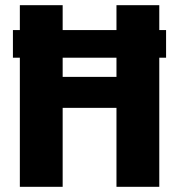

<svg xmlns="http://www.w3.org/2000/svg" viewBox="-20 -720 690 740"><path d="M29.8 -497.6V-604.1H620.1V-497.6ZM56.5 0V-700H221.5V-423.7H428.9V-700H593.9V0H428.9V-304.3H221.5V0Z"/></svg>

Font: Trispace Thin
Style: Regular
Weight: 100
Designer: Tyler Finck
Foundry: Etcetera Type Company
Version: Version 1.210